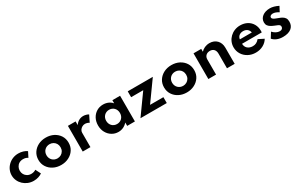

<svg xmlns="http://www.w3.org/2000/svg" viewBox="210 -1912 5154 3313"><g transform="rotate(-30 2787.0 -256.0)"><path d="M330 16C363.5 16 395 11.5 425 2C455 -8 479.5 -19.5 498.5 -34L446 -137.5C424 -121 390.5 -110 354 -110C324.5 -110 298.5 -116.5 276 -129.5C231 -155.5 205 -202 205 -256C205 -280.5 211 -304 222.5 -326.5C245.5 -371 289.5 -402 353 -402C390 -402 421 -393 446 -374.5L498.5 -478C480 -492.5 455.5 -504.5 425 -514C394.5 -523.5 362.5 -528 329.5 -528C248 -528 177 -496.5 125.5 -446C73.5 -395.5 44 -328 44 -255.5C44 -105 174 16 330 16Z M877.5 16C934 16 985 4.5 1030.5 -19C1076 -42 1112 -74 1138.5 -115C1165 -155.5 1178 -202.5 1178 -256C1178 -309.5 1165 -356.5 1138.5 -397.5C1112 -438 1076 -470 1030.5 -493.5C985 -516.5 934 -528 877.5 -528C821 -528 770.5 -516.5 725 -493.5C679.5 -470 643.5 -438 617 -397.5C590.5 -356.5 577 -309.5 577 -256C577 -202.5 590.5 -155.5 617 -115C643.5 -74 679.5 -42 725 -19C770.5 4.5 821 16 877.5 16ZM878 -115C799 -115 738 -173.5 738 -256C738 -339 799 -397 878 -397C904 -397 927.5 -391 949 -379C991.5 -355 1018 -311.5 1018 -256C1018 -228.5 1012 -204 999.5 -183C975 -140.5 930 -115 878 -115Z M1465.5 0V-286C1465.5 -305 1471 -323 1482 -339.5C1504 -372.5 1542.5 -395 1582.5 -395C1608.5 -395 1642 -385.5 1664.5 -370L1728.5 -499.5C1715.5 -508 1699.5 -514.5 1680 -520C1660.5 -525.5 1642 -528 1624 -528C1560.5 -528 1503.5 -496 1465.5 -438.5V-512H1312V0Z M2019 16C2089.5 16 2151.5 -13.5 2198 -67.5V0H2351.5V-512H2198V-449.5C2158 -499 2091.5 -528 2019 -528C1969.5 -528 1926 -516 1888 -492.5C1849.5 -468.5 1819.5 -436 1798 -395.5C1776.5 -354.5 1765.5 -308.5 1765.5 -257C1765.5 -204.5 1777 -157.5 1799.5 -116.5C1822 -75 1852.5 -43 1891 -19.5C1929.5 4.5 1972 16 2019 16ZM2064.5 -114.5C1985 -114.5 1927 -174 1927 -256C1927 -338 1986 -397.5 2064.5 -397.5C2144 -397.5 2201.5 -338.5 2201.5 -256C2201.5 -174 2144.5 -114.5 2064.5 -114.5Z M2986.5 0V-117H2721L3004 -512H2504V-395H2745.5L2462.5 0Z M3380.5 16C3437 16 3488 4.5 3533.5 -19C3579 -42 3615 -74 3641.5 -115C3668 -155.5 3681 -202.5 3681 -256C3681 -309.5 3668 -356.5 3641.5 -397.5C3615 -438 3579 -470 3533.5 -493.5C3488 -516.5 3437 -528 3380.5 -528C3324 -528 3273.5 -516.5 3228 -493.5C3182.5 -470 3146.5 -438 3120 -397.5C3093.5 -356.5 3080 -309.5 3080 -256C3080 -202.5 3093.5 -155.5 3120 -115C3146.5 -74 3182.5 -42 3228 -19C3273.5 4.5 3324 16 3380.5 16ZM3381 -115C3302 -115 3241 -173.5 3241 -256C3241 -339 3302 -397 3381 -397C3407 -397 3430.5 -391 3452 -379C3494.5 -355 3521 -311.5 3521 -256C3521 -228.5 3515 -204 3502.5 -183C3478 -140.5 3433 -115 3381 -115Z M3968.5 0V-303C3968.5 -363 4010.5 -408 4078.5 -408C4145 -408 4186 -365 4186 -291.5V0H4339.5V-324C4339.5 -445.5 4257.5 -528 4140 -528C4068.5 -528 4008 -499 3968.5 -455V-512H3815V0Z M4756 16C4810 16 4859 4.5 4903 -19C4947 -42.5 4981 -74.5 5005 -116L4894.5 -171.5C4856.5 -126 4818 -106.5 4764.5 -106.5C4679.5 -106.5 4622.5 -158.5 4622.5 -236H5015C5017 -253.5 5017 -256.5 5017 -265C5017 -317.5 5006 -363 4983.5 -402.5C4938.5 -481 4855.5 -528 4749 -528C4590.5 -528 4464.5 -407.5 4464.5 -256C4464.5 -204.5 4477.5 -158 4503 -117C4528.5 -76 4563.5 -43.5 4607.5 -20C4651 4 4700.5 16 4756 16ZM4628 -321C4635 -380 4680 -416.5 4747 -416.5C4810 -416.5 4856 -380 4866 -321Z M5297 16C5438 16 5521.5 -47.5 5521.5 -158C5521.5 -188.5 5516 -212.5 5504.5 -231C5482 -267 5441 -287.5 5389.5 -306C5374 -311.5 5357.5 -318 5340.5 -325C5306 -338.5 5279 -355.5 5279 -379.5C5279 -405 5303.5 -423.5 5341.5 -423.5C5375.5 -423.5 5414 -409.5 5457 -382L5509.5 -480.5C5446 -512 5391 -527 5340.5 -527C5219 -527 5133 -460.5 5133 -366C5133 -340 5139 -318.5 5151 -301.5C5174.5 -267.5 5215 -247.5 5256.5 -230C5281 -220 5300.5 -212 5316 -205.5C5346.5 -192.5 5361.5 -179 5361.5 -152.5C5361.5 -117.5 5335.5 -97.5 5297 -97.5C5250.5 -97.5 5202.5 -122 5160 -167.5L5095.5 -64.5C5141 -12 5210.5 16 5297 16Z"/></g></svg>

Font: Spartan
Style: Bold
Weight: 700
Designer: Matt Bailey, Mirko Velimirovic
Foundry: Matt Bailey
Version: Version 1.003